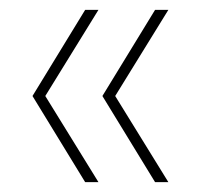

<svg xmlns="http://www.w3.org/2000/svg" viewBox="-20 -490 413 390"><path d="M295 -120 188 -295 295 -470H322L214 -295L322 -120ZM153 -120 46 -295 153 -470H180L72 -295L180 -120Z"/></svg>

Font: DM Sans 12pt Thin
Style: Regular
Weight: 250
Version: Version 4.004;gftools[0.9.30]